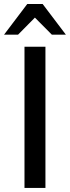

<svg xmlns="http://www.w3.org/2000/svg" viewBox="-52 -924 344 944"><path d="M82 -904.3H157.7L272 -753.4H203.1L119.6 -837.4L36.6 -753.4H-32.2ZM68.4 -694.3H171.4V0H68.4Z"/></svg>

Font: Anta
Style: Regular
Weight: 400
Designer: Sergej Lebedev
Foundry: Sergej Lebedev
Version: Version 1.000; ttfautohint (v1.8.4.7-5d5b)